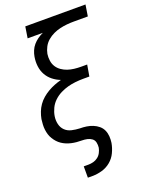

<svg xmlns="http://www.w3.org/2000/svg" viewBox="-173 -818 847 1115"><g transform="rotate(-20 250.5 -260.0)"><path d="M170 215V145H199Q214 145 229.5 141Q245 137 258 127Q271 117 278.5 102.5Q286 88 289 73Q291 56 287.5 40.5Q284 25 272 16Q260 7 244 3.5Q228 0 211.5 0Q195 0 179 -1.5Q163 -3 147.5 -6.5Q132 -10 117.5 -16Q103 -22 90.5 -30.5Q78 -39 68 -50Q58 -61 50 -74Q42 -87 37.5 -101.5Q33 -116 31 -132Q29 -148 30 -164.5Q31 -181 33 -197Q37 -218 45 -239Q53 -260 66 -278.5Q79 -297 96.5 -312Q114 -327 134 -338.5Q154 -350 174.5 -358Q195 -366 217 -372Q191 -382 169.5 -399Q148 -416 134.5 -440Q121 -464 117.5 -493Q114 -522 119 -551Q122 -569 129.5 -587Q137 -605 149.5 -619.5Q162 -634 178 -645.5Q194 -657 212 -665H118L129 -735H501L490 -665H403Q382 -665 360.5 -663Q339 -661 317.5 -656Q296 -651 275.5 -641.5Q255 -632 237.5 -617Q220 -602 209.5 -582Q199 -562 195 -541Q192 -520 195 -499Q198 -478 208.5 -461.5Q219 -445 235.5 -433.5Q252 -422 271 -415.5Q290 -409 311.5 -406.5Q333 -404 354 -404H391L379 -334H342Q318 -334 293.5 -331.5Q269 -329 245 -322.5Q221 -316 198 -304.5Q175 -293 156 -275Q137 -257 126 -234Q115 -211 111 -187Q107 -162 112.5 -138Q118 -114 134.5 -98Q151 -82 175 -76.5Q199 -71 224 -70Q245 -70 265 -67Q285 -64 303.5 -56.5Q322 -49 337 -36.5Q352 -24 360 -6.5Q368 11 369.5 31.5Q371 52 368 72Q363 101 349.5 129.5Q336 158 312 178Q288 198 258 206.5Q228 215 199 215Z"/></g></svg>

Font: Iosevka Curly
Style: Italic
Weight: 400
Italic angle: -9°
Monospace: yes
Designer: Belleve Invis
Foundry: Belleve Invis
Version: Version 22.1.2; ttfautohint (v1.8.4)